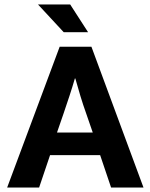

<svg xmlns="http://www.w3.org/2000/svg" viewBox="-20 -839 673 859"><path d="M150 -819H294L374 -695H265ZM235 -246H395L366 -330Q352 -369 340 -408.5Q328 -448 317 -488H315Q304 -450 291 -410.5Q278 -371 264 -330ZM247 -630H389L622 0H477L428 -145H204L155 0H12Z"/></svg>

Font: Mukta Mahee
Style: Bold
Weight: 700
Designer: Shuchita Grover, Noopur Datye, Girish Dalvi, Yashodeep Gholap
Foundry: Ek Type
Version: Version 2.538;PS 1.000;hotconv 16.6.51;makeotf.lib2.5.65220;